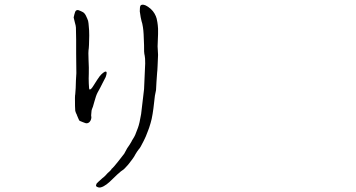

<svg xmlns="http://www.w3.org/2000/svg" viewBox="-20 -763 1540 831"><path d="M402.3 -362.3Q395.5 -349.6 388.2 -322.3Q380.9 -294.9 378.9 -293Q376 -286.1 376 -281.2Q376 -276.4 375 -269.5Q374 -262.7 375 -259.3Q376 -255.9 375 -250.5Q374 -245.1 371.6 -240.7Q369.1 -236.3 365.7 -233.4Q362.3 -230.5 356.9 -229.5Q351.6 -228.5 338.4 -234.4Q325.2 -240.2 324.2 -240.2Q321.3 -244.1 317.4 -253.9Q314.5 -260.7 312.5 -265.6Q312.5 -265.6 312.5 -266.6Q308.6 -272.5 305.7 -283.2Q304.7 -291 304.7 -303.7Q303.7 -348.6 305.7 -355.5Q306.6 -361.3 307.6 -381.8L308.6 -414.1Q309.6 -425.8 310.5 -446.3Q310.5 -452.1 309.6 -530.3Q309.6 -586.9 309.6 -591.8Q308.6 -641.6 308.6 -643.6Q308.6 -650.4 303.7 -667Q298.8 -685.5 298.8 -687.5Q298.8 -689.5 301.8 -700.2Q304.7 -712.9 308.6 -716.8Q313.5 -720.7 320.3 -718.8Q331.1 -714.8 338.9 -710.4Q346.7 -706.1 352.5 -693.8Q358.4 -681.6 361.3 -672.9Q363.3 -664.1 364.3 -648.4Q366.2 -632.8 366.2 -609.4Q365.2 -557.6 364.3 -554.7Q361.3 -537.1 363.3 -502.4Q365.2 -467.8 364.3 -443.4Q363.3 -422.9 364.3 -401.4Q365.2 -377 367.2 -376Q373 -373 384.8 -392.6Q404.3 -423.8 411.1 -432.6Q418 -441.4 426.3 -447.8Q434.6 -454.1 437.5 -453.1Q442.4 -453.1 441.4 -445.3Q441.4 -441.4 437.5 -429.7L422.9 -401.4Q415 -384.8 402.3 -362.3ZM530.3 -121.1Q541 -135.7 549.8 -151.4V-152.3Q564.5 -175.8 565.4 -179.7Q569.3 -191.4 577.1 -210Q584 -228.5 590.8 -269.5L603.5 -377Q607.4 -473.6 608.4 -488.3Q608.4 -513.7 606.4 -521.5Q602.5 -536.1 603.5 -567.4Q603.5 -582 601.6 -615.2Q600.6 -633.8 598.6 -645.5Q595.7 -664.1 592.8 -670.9Q589.8 -681.6 588.9 -688.5Q585 -710 585 -713.9Q585 -733.4 587.9 -738.3Q591.8 -744.1 602.5 -742.2Q609.4 -741.2 621.1 -733.4Q634.8 -723.6 641.6 -714.8Q649.4 -705.1 654.3 -693.4Q658.2 -685.5 661.1 -667Q663.1 -656.2 664.1 -638.7Q664.1 -631.8 664.1 -615.2L662.1 -562.5L664.1 -525.4Q663.1 -510.7 662.1 -478.5Q661.1 -454.1 660.2 -450.2Q658.2 -429.7 657.2 -408.2Q656.2 -380.9 655.3 -373Q653.3 -361.3 650.4 -348.6Q648.4 -335 646.5 -314.9Q644.5 -294.9 640.6 -270.5Q636.7 -246.1 631.8 -230.5Q625 -207 621.1 -198.2Q610.4 -168.9 602.5 -154.3Q586.9 -122.1 580.1 -116.2Q573.2 -107.4 566.4 -95.7Q560.5 -84 553.7 -75.2Q538.1 -54.7 538.1 -54.7Q538.1 -53.7 522.5 -37.1Q515.6 -29.3 511.7 -27.3Q500 -19.5 498 -16.6Q489.3 -9.8 477.5 2Q466.8 12.7 454.1 24.4Q441.4 36.1 428.7 43Q414.1 50.8 405.3 47.9Q401.4 46.9 400.4 45.9Q395.5 43.9 395.5 40L396.5 36.1Q397.5 30.3 406.2 23.4Q428.7 2.9 429.7 2.9Q434.6 -1 440.4 -7.8Q446.3 -14.6 450.2 -17.6Q457 -23.4 460.9 -28.3Q463.9 -34.2 466.8 -35.2Q469.7 -37.1 491.7 -64.5Q513.7 -91.8 517.6 -97.7Q522.5 -107.4 530.3 -121.1Z"/></svg>

Font: ToneOZ-Zhuyin-Tsuipita-TC
Style: Regular
Weight: 400
Designer: ÂÆ£ÂøóÂáåJeffrey Xuan(jeffreyx@gmail.com, ToneOZ.com) ÈòøÂù§(cjkFonts)
Foundry: ToneOZ
Version: Version 0.240710